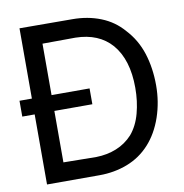

<svg xmlns="http://www.w3.org/2000/svg" viewBox="-83 -830 872 908"><g transform="rotate(-10 353.0 -376.0)"><path d="M659.5 -373Q659.5 -294 635 -222Q610 -149 564.5 -99Q519.5 -49.5 456.8 -25.2Q394 -1 322 -1H70V-337.5H10.5V-413.5H70V-751L323 -750Q397.5 -750 459.8 -725.2Q522 -700.5 564.5 -651Q614 -598.5 636.8 -527.8Q659.5 -457 659.5 -373ZM496 -589.5Q434.5 -659.5 323 -661.5L164.5 -660.5V-413.5H347V-337.5H164.5V-90.5L322 -88.5Q374.5 -89.5 419.2 -107.5Q464 -125.5 497 -161.5Q530 -200.5 545.2 -257.2Q560.5 -314 560.5 -379Q560.5 -514.5 496 -589.5Z"/></g></svg>

Font: Russisch Sans Medium
Style: Regular
Weight: 500
Width: 4
Designer: Michael Sharanda (font) & Cristiano Sobral (main changes)
Foundry: Michael Sharanda
Version: Version 2.00;September 8, 2020;FontCreator 13.0.0.2681 64-bi